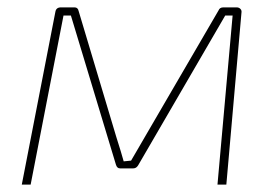

<svg xmlns="http://www.w3.org/2000/svg" viewBox="-20 -500 755 520"><path d="M585 -480H621Q627 -480 631 -476Q635 -472 634 -466L593 0H569L610 -458H590L354 -52Q349 -44 341 -44H305Q297 -44 294 -54L172 -458H152L63 0H39L130 -468Q132 -480 145 -480H182Q191 -480 193 -470L295 -129Q309 -85 315 -63L335 -65Q343 -78 356 -101Q369 -124 374 -132L572 -472Q575 -480 585 -480Z"/></svg>

Font: Ezarion Thin
Style: Italic
Weight: 250
Italic angle: -8°
Designer: Natanael Gama
Version: Version 1.001;PS 001.001;hotconv 1.0.70;makeotf.lib2.5.58329